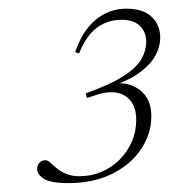

<svg xmlns="http://www.w3.org/2000/svg" viewBox="-20 -730 380 432"><path d="M175.5 -509.5 173 -520Q229 -540 258.2 -559Q287.5 -578 298.2 -597.2Q309 -616.5 309 -635.5Q309 -658 294.8 -671.8Q280.5 -685.5 253 -685.5Q223 -685.5 198.8 -668.2Q174.5 -651 158 -610L149 -612.5Q165.5 -661 195.5 -685.8Q225.5 -710.5 264.5 -710.5Q302 -710.5 321.2 -692.2Q340.5 -674 340.5 -645Q340.5 -625.5 330.2 -606Q320 -586.5 296.5 -568.5Q273 -550.5 233.5 -536.5V-541Q268 -547.5 294.2 -527.8Q320.5 -508 320.5 -468.5Q320.5 -429 297.5 -394.5Q274.5 -360 232.5 -339Q190.5 -318 134.5 -318Q93 -318 78.2 -328Q63.5 -338 63.5 -349.5Q63.5 -358 68.8 -363.8Q74 -369.5 82.5 -369.5Q87.5 -369.5 93.2 -364Q99 -358.5 107.8 -351.2Q116.5 -344 129 -338.8Q141.5 -333.5 159 -333.5Q185 -333.5 208 -343.2Q231 -353 248.8 -370.5Q266.5 -388 276.5 -411Q286.5 -434 286.5 -460.5Q286.5 -498 262.2 -513.8Q238 -529.5 198.5 -517Z"/></svg>

Font: Newsreader 60pt ExtraLight
Style: Italic
Weight: 250
Italic angle: -17°
Designer: Hugues Gentile
Foundry: Production Type
Version: Version 1.003